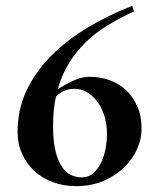

<svg xmlns="http://www.w3.org/2000/svg" viewBox="-20 -623 548 655"><path d="M437 -584Q389 -562 347 -536.5Q305 -511 272 -478.5Q239 -446 215 -407Q191 -368 177 -319Q199 -333 228.5 -347Q258 -361 286 -361Q322 -361 354 -349.5Q386 -338 410 -315.5Q434 -293 448.5 -260Q463 -227 463 -184Q463 -150 448 -115.5Q433 -81 404 -52.5Q375 -24 333.5 -6Q292 12 239 12Q197 12 160.5 -1.5Q124 -15 97.5 -39.5Q71 -64 55.5 -98Q40 -132 40 -173Q40 -250 71 -315Q102 -380 155.5 -433.5Q209 -487 280 -529.5Q351 -572 431 -603ZM171 -294Q161 -250 161 -192Q161 -109 185.5 -63.5Q210 -18 259 -18Q284 -18 300.5 -34Q317 -50 327 -73Q337 -96 341 -121Q345 -146 345 -163Q345 -202 335 -231Q325 -260 309 -280Q293 -300 274 -310Q255 -320 237 -320Q215 -320 201.5 -314.5Q188 -309 171 -294Z"/></svg>

Font: Bluu Next Cyrillic
Style: Bold
Weight: 700
Designer: Igor Stepanchenko
Foundry: Igor Stepanchenko
Version: Version 1.000